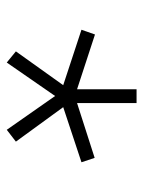

<svg xmlns="http://www.w3.org/2000/svg" viewBox="52 -663 424 568"><g transform="rotate(90 264.0 -379.0)"><path d="M285 -395 447 -447 460 -408 297 -354 399 -214 364 -187 264 -330 165 -187 132 -214 232 -354 68 -408 82 -448 244 -395V-571H285Z"/></g></svg>

Font: SUIT Variable
Style: Regular
Weight: 400
Designer: Sunn Youn; Korean Glyphs from Source Han Sans (Sandoll Communications; Soo-young Jang, Joo-yeon Kang)
Foundry: Sunn
Version: Version 1.150;FEAKit 1.0